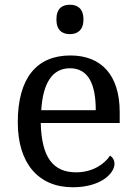

<svg xmlns="http://www.w3.org/2000/svg" viewBox="-20 -780 575 810"><path d="M275 -636C306 -636 332 -652 332 -698C332 -745 306 -760 275 -760C243 -760 218 -745 218 -698C218 -652 243 -636 275 -636ZM287 10C406 10 463 -49 463 -89C463 -106 453 -119 444 -123C420 -87 370 -53 301 -53C205 -53 155 -115 152 -261H485V-307C485 -465 406 -546 277 -546C135 -546 55 -451 55 -264C55 -91 142 10 287 10ZM384 -315H154C161 -430 201 -492 275 -492C355 -492 384 -421 384 -315Z"/></svg>

Font: Noto Fangsong KSS Vertical
Style: Regular
Weight: 400
Designer: LIU Zhao, ZHANG Congyu, Kushim JIANG
Foundry: Guyu Beijing Co. Ltd.
Version: Version 1.000;November 16, 2022;FontCreator 11.5.0.2427 64-b